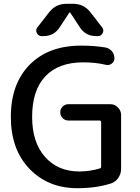

<svg xmlns="http://www.w3.org/2000/svg" viewBox="-20 -980 734 1010"><path d="M387 10Q233 10 135 -92Q37 -194 37 -365Q37 -539 136 -639.5Q235 -740 407 -740Q477 -740 536 -730Q556 -726 569 -710Q582 -694 582 -673Q582 -656 568 -645.5Q554 -635 537 -639Q484 -652 417 -652Q288 -652 218.5 -578.5Q149 -505 149 -365Q149 -231 217 -154.5Q285 -78 397 -78Q453 -78 505 -94Q512 -95 512 -104V-337Q512 -346 503 -346H340Q322 -346 309.5 -358.5Q297 -371 297 -389Q297 -407 309.5 -419.5Q322 -432 340 -432H560Q583 -432 600 -415Q617 -398 617 -375V-92Q617 -66 602.5 -44.5Q588 -23 564 -15Q486 10 387 10ZM365 -960Q421 -960 456 -915L518 -835Q528 -822 520 -806Q512 -790 495 -790H486Q429 -790 399 -838L349 -914Q349 -915 347 -915Q345 -915 345 -914L295 -838Q265 -790 208 -790H199Q182 -790 174 -806Q166 -822 176 -835L238 -915Q273 -960 329 -960Z"/></svg>

Font: Rounded Mplus 1c Medium
Style: Regular
Weight: 500
Version: Version 1.059.20150529